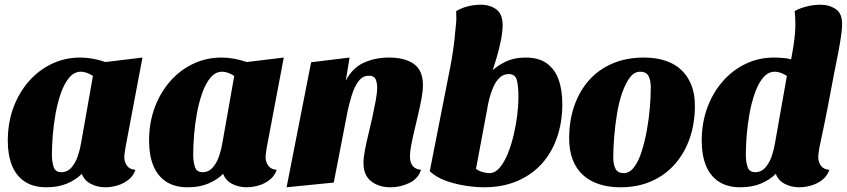

<svg xmlns="http://www.w3.org/2000/svg" viewBox="-20 -774 3590 814"><path d="M177 20Q121 20 84.5 -4.5Q48 -29 30.5 -73Q13 -117 13 -177Q13 -253 36.5 -317Q60 -381 102 -429Q144 -477 200 -503.5Q256 -530 320 -530Q372 -530 427 -511L584 -530L512 -149Q511 -141 509 -129Q507 -117 507 -107Q507 -88 518 -72Q529 -56 554 -54Q546 -29 525.5 -12.5Q505 4 478.5 12Q452 20 427 20Q394 20 366 6Q338 -8 327 -37Q301 -11 263.5 4.5Q226 20 177 20ZM240 -44Q266 -44 283.5 -64.5Q301 -85 310.5 -114Q320 -143 324 -169L374 -452Q361 -461 347.5 -465.5Q334 -470 323 -470Q295 -470 274 -445.5Q253 -421 238.5 -380Q224 -339 215.5 -291.5Q207 -244 203.5 -198Q200 -152 200 -117Q200 -91 207 -67.5Q214 -44 240 -44Z M776 20Q720 20 683.5 -4.5Q647 -29 629.5 -73Q612 -117 612 -177Q612 -253 635.5 -317Q659 -381 701 -429Q743 -477 799 -503.5Q855 -530 919 -530Q971 -530 1026 -511L1183 -530L1111 -149Q1110 -141 1108 -129Q1106 -117 1106 -107Q1106 -88 1117 -72Q1128 -56 1153 -54Q1145 -29 1124.5 -12.5Q1104 4 1077.5 12Q1051 20 1026 20Q993 20 965 6Q937 -8 926 -37Q900 -11 862.5 4.5Q825 20 776 20ZM839 -44Q865 -44 882.5 -64.5Q900 -85 909.5 -114Q919 -143 923 -169L973 -452Q960 -461 946.5 -465.5Q933 -470 922 -470Q894 -470 873 -445.5Q852 -421 837.5 -380Q823 -339 814.5 -291.5Q806 -244 802.5 -198Q799 -152 799 -117Q799 -91 806 -67.5Q813 -44 839 -44Z M1636 20Q1586 20 1553.5 -5.5Q1521 -31 1521 -83Q1521 -105 1527 -137Q1533 -169 1542 -205.5Q1551 -242 1559 -278.5Q1567 -315 1573 -348Q1579 -381 1579 -404Q1579 -423 1572.5 -438Q1566 -453 1544 -453Q1517 -453 1499.5 -429Q1482 -405 1471.5 -370.5Q1461 -336 1454 -304L1395 0L1195 20L1299 -510L1462 -530L1446 -432Q1474 -486 1522 -508Q1570 -530 1630 -530Q1696 -530 1734.5 -503Q1773 -476 1773 -413Q1773 -388 1767 -356Q1761 -324 1753 -289.5Q1745 -255 1737 -221.5Q1729 -188 1723.5 -159.5Q1718 -131 1718 -111Q1718 -87 1728.5 -72Q1739 -57 1765 -54Q1753 -16 1715 2Q1677 20 1636 20Z M2032 20Q1998 20 1954.5 13.5Q1911 7 1870.5 -7.5Q1830 -22 1802 -48L1886 -475L2056 -464Q2082 -492 2120.5 -511Q2159 -530 2208 -530Q2264 -530 2298 -505.5Q2332 -481 2348 -437Q2364 -393 2364 -333Q2364 -257 2342 -192.5Q2320 -128 2277.5 -80.5Q2235 -33 2173 -6.5Q2111 20 2032 20ZM2054 -40Q2079 -40 2098.5 -63Q2118 -86 2133 -123Q2148 -160 2158 -203Q2168 -246 2173 -287.5Q2178 -329 2178 -360Q2178 -410 2171 -435Q2164 -460 2137 -460Q2114 -460 2098 -444.5Q2082 -429 2071.5 -405Q2061 -381 2054.5 -355.5Q2048 -330 2045 -309L1998 -58Q2010 -49 2026 -44.5Q2042 -40 2054 -40ZM2056 -438 1879 -440Q1888 -482 1895 -523Q1902 -564 1906.5 -604Q1911 -644 1914 -680Q1915 -692 1914.5 -704Q1914 -716 1914 -727Q1940 -742 1967 -748Q1994 -754 2018 -754Q2058 -754 2084.5 -734Q2111 -714 2111 -667Q2111 -641 2104 -604.5Q2097 -568 2084.5 -526.5Q2072 -485 2056 -438Z M2610 20Q2561 20 2520.5 7Q2480 -6 2451.5 -32Q2423 -58 2408 -97Q2393 -136 2393 -188Q2393 -262 2414.5 -324.5Q2436 -387 2476.5 -433Q2517 -479 2576 -504.5Q2635 -530 2710 -530Q2760 -530 2800 -517Q2840 -504 2867.5 -478.5Q2895 -453 2910.5 -415Q2926 -377 2926 -325Q2926 -251 2904.5 -188.5Q2883 -126 2842 -79Q2801 -32 2742.5 -6Q2684 20 2610 20ZM2625 -40Q2649 -40 2668 -65Q2687 -90 2700 -130.5Q2713 -171 2722 -219.5Q2731 -268 2735 -316.5Q2739 -365 2739 -404Q2739 -433 2729.5 -451.5Q2720 -470 2694 -470Q2669 -470 2650.5 -445.5Q2632 -421 2618 -381Q2604 -341 2596 -292.5Q2588 -244 2584 -195.5Q2580 -147 2580 -106Q2580 -77 2589.5 -58.5Q2599 -40 2625 -40Z M3119 20Q3063 20 3026.5 -4.5Q2990 -29 2972.5 -73Q2955 -117 2955 -177Q2955 -253 2978.5 -317Q3002 -381 3044 -429Q3086 -477 3141.5 -503.5Q3197 -530 3262 -530Q3283 -530 3306.5 -527.5Q3330 -525 3343 -519L3520 -482Q3506 -407 3490 -324Q3474 -241 3454 -149Q3453 -141 3451 -129Q3449 -117 3449 -107Q3449 -88 3460 -72Q3471 -56 3496 -54Q3488 -29 3467.5 -12.5Q3447 4 3420.5 12Q3394 20 3369 20Q3336 20 3308 6Q3280 -8 3269 -37Q3243 -11 3205.5 4.5Q3168 20 3119 20ZM3182 -44Q3208 -44 3225.5 -64.5Q3243 -85 3252.5 -114Q3262 -143 3266 -169L3316 -452Q3303 -461 3289.5 -465.5Q3276 -470 3265 -470Q3237 -470 3216 -445.5Q3195 -421 3180.5 -380Q3166 -339 3157.5 -291.5Q3149 -244 3145.5 -198Q3142 -152 3142 -117Q3142 -91 3149 -67.5Q3156 -44 3182 -44ZM3518 -471 3326 -482Q3337 -535 3344 -579.5Q3351 -624 3352 -663Q3352 -680 3351.5 -695.5Q3351 -711 3349 -727Q3370 -739 3400 -746.5Q3430 -754 3458 -754Q3496 -754 3524 -735Q3552 -716 3550 -666Q3550 -651 3546 -623Q3542 -595 3535 -557Q3528 -519 3518 -471Z"/></svg>

Font: Sansita Swashed Light ExtraBold
Style: Regular
Weight: 800
Version: Version 1.003